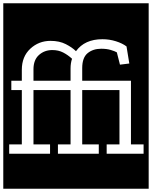

<svg xmlns="http://www.w3.org/2000/svg" viewBox="-32 -937 926 1170"><path d="M-12 213V-917H874V213ZM398 -388V-57H321V0H570V-57H469V-388H696V-57H618V0H843V-57H766V-445H469V-522Q469 -586 502 -613Q535 -640 585 -640Q618 -640 643 -632.5Q668 -625 680 -618L699 -543L756 -550L739 -654Q714 -673 674.5 -685.5Q635 -698 592 -698Q484 -698 431 -625Q408 -648 369 -668Q330 -688 276 -688Q204 -688 152.5 -640Q101 -592 101 -512V-445H37V-388H101V-57H24V0H273V-57H172V-388ZM172 -445V-515Q172 -572 205.5 -602Q239 -632 287 -632Q324 -632 353 -617Q382 -602 407 -579Q398 -552 398 -520V-445Z"/></svg>

Font: Zilla Slab Highlight
Style: Regular
Weight: 400
Designer: Typotheque Type Foundry
Foundry: Typotheque type foundry
Version: Version 1.1; 2017; ttfautohint (v1.6)